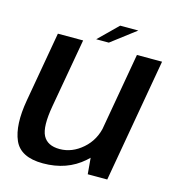

<svg xmlns="http://www.w3.org/2000/svg" viewBox="-106 -795 816 889"><g transform="rotate(15 302.0 -350.0)"><path d="M394 0H487.5L591.5 -592.5H471L385 -102.5ZM213 -593H92L33 -257Q11.5 -134.5 42 -64.8Q72.5 5 180 5Q294.5 5 371.8 -63Q449 -131 462.5 -205L409 -236Q397 -166.5 347 -122.8Q297 -79 237.5 -79Q178.5 -79 157.5 -119.5Q136.5 -160 154.5 -262ZM270 -614H330.5L448 -703.5H361Z"/></g></svg>

Font: Anybody UltraCondensed Thin Medium
Style: Italic
Weight: 500
Italic angle: -10°
Version: Version 1.111